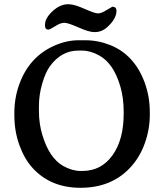

<svg xmlns="http://www.w3.org/2000/svg" viewBox="-20 -872 787 908"><path d="M164.1 -370.6V-345.7Q164.1 -286.6 180.7 -232.4Q213.4 -124 279.3 -86.9Q321.3 -63.5 361.3 -63.5H369.6Q458.5 -63.5 511.7 -137.2Q564.9 -210.9 564.9 -334.5V-342.8Q564.9 -408.7 549.3 -462.4Q517.6 -571.8 449.7 -609.4Q407.7 -632.8 367.7 -632.8H350.6Q269.5 -632.8 215.3 -557.6Q194.8 -528.8 179.4 -476.1Q164.1 -423.3 164.1 -370.6ZM511.2 -840.3Q530.8 -840.3 530.8 -820.8Q530.8 -783.7 488.8 -745.1Q461.9 -720.2 429.2 -720.2H425.3Q400.9 -720.2 351.3 -742.2Q301.8 -764.2 283.9 -764.2Q266.1 -764.2 241 -748Q215.8 -731.9 209 -731.9Q192.9 -731.9 192.9 -751V-755.4Q192.9 -786.1 228.5 -819.1Q264.2 -852.1 303.2 -852.1L307.6 -851.6Q331.5 -851.6 379.9 -830.1Q428.2 -808.6 443.4 -808.6Q458.5 -808.6 484.4 -824.5Q510.3 -840.3 511.2 -840.3ZM688.5 -340.3V-329.1Q688.5 -259.3 663.8 -191.7Q639.2 -124 591.3 -74.7Q503.4 16.1 360.8 16.1Q218.3 16.1 132.8 -79.1Q95.7 -120.1 71.8 -185.5Q47.9 -251 47.9 -327.6V-338.9Q47.9 -409.7 71.8 -475.1Q119.1 -604 237.3 -656.2Q295.4 -681.6 350.1 -681.6H384.3Q443.8 -681.6 501.5 -658.7Q616.2 -612.8 664.6 -480.5Q688.5 -415 688.5 -340.3Z"/></svg>

Font: Averia Serif Libre
Style: Regular
Weight: 400
Version: Version 1.002